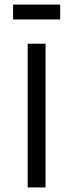

<svg xmlns="http://www.w3.org/2000/svg" viewBox="-20 -819 320 839"><path d="M179 0H101V-628H179ZM243 -734H37V-799H243Z"/></svg>

Font: Betina Sans
Style: Regular
Weight: 400
Designer: Jonathan Pinhorn (font) & Cristiano Sobral (main changes)
Version: Version 2.001;April 28, 2021;FontCreator 13.0.0.2655 32-bit;